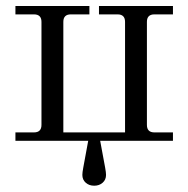

<svg xmlns="http://www.w3.org/2000/svg" viewBox="-20 -459 614 626"><path d="M30.3 0V-27.3H90.8Q115.2 -27.3 115.2 -51.8V-387.7Q115.2 -412.1 90.8 -412.1H30.3V-439.5H271.5V-412.1H210.9Q186.5 -412.1 186.5 -387.7V-27.3H387.7V-387.7Q387.7 -412.1 363.3 -412.1H302.7V-439.5H543.9V-412.1H483.4Q459 -412.1 459 -387.7V-51.8Q459 -27.3 483.4 -27.3H543.9V0H306.6L322.8 87.4Q325.7 103.5 325.7 111.3Q325.7 127 314.7 136.7Q303.7 146.5 287.1 146.5Q270.5 146.5 259.5 136.7Q248.5 127 248.5 111.3Q248.5 103.5 251.5 87.4L267.6 0Z"/></svg>

Font: Theano Modern
Style: Regular
Weight: 400
Designer: Alexey Kryukov
Version: Version 2.00